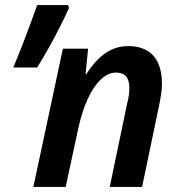

<svg xmlns="http://www.w3.org/2000/svg" viewBox="-20 -734 728 754"><path d="M111 0 227 -543H326L316 -443H319Q338 -473 362 -498Q386 -523 416 -538Q446 -553 484 -553Q527 -553 557 -535.5Q587 -518 601.5 -485Q616 -452 616 -407Q616 -386 612.5 -362.5Q609 -339 604 -316L538 0H411L479 -326Q484 -345 486 -360Q488 -375 488 -388Q488 -419 475 -434Q462 -449 436 -449Q405 -449 376.5 -422.5Q348 -396 325 -346.5Q302 -297 287 -228L238 0ZM32 -469Q49 -509 66 -552.5Q83 -596 98.5 -638Q114 -680 126 -714H247L251 -703Q236 -669 215.5 -628.5Q195 -588 172 -547Q149 -506 126 -469Z"/></svg>

Font: Noto Sans Display SemiBold
Style: Italic
Weight: 600
Italic angle: -12°
Designer: Monotype Design Team
Foundry: Monotype Imaging Inc.
Version: Version 2.003